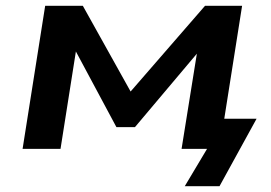

<svg xmlns="http://www.w3.org/2000/svg" viewBox="-20 -514 937 663"><path d="M618 129 695 0H612L628 -104H866L738 129ZM58 0 136 -494H266L431 -198L688 -494H816L738 0H607L664 -355H682L446 -75H382L232 -355H245L189 0Z"/></svg>

Font: Nunito Sans 10pt Expanded
Style: Bold Italic
Weight: 700
Width: 7
Italic angle: -9°
Designer: Vernon Adams
Foundry: Vernon Adams
Version: Version 3.101;gftools[0.9.27]